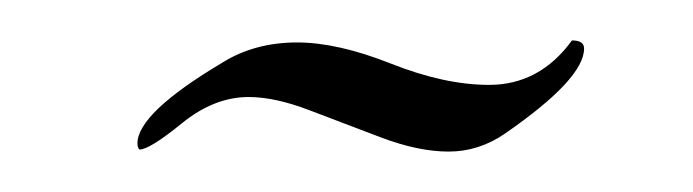

<svg xmlns="http://www.w3.org/2000/svg" viewBox="-20 -471 343 95"><path d="M202 -396Q187 -396 168.5 -403Q150 -410 133 -416.5Q116 -423 103 -423Q86 -423 70 -410Q54 -397 49 -397Q48 -398 48 -400Q48 -415 90 -440Q106 -450 127 -450Q147 -450 173.5 -439.5Q200 -429 222 -429Q247 -429 263 -451Q269 -451 269 -447Q269 -432 230 -405Q217 -396 202 -396Z"/></svg>

Font: Alex Brush
Style: Regular
Weight: 400
Designer: Robert E. Leuschke
Foundry: Robert E. Leuschke
Version: Version 1.111; ttfautohint (v1.8.4.7-5d5b)